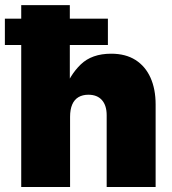

<svg xmlns="http://www.w3.org/2000/svg" viewBox="-41 -748 686 768"><path d="M239.3 -280.8V0H43.9V-727.5H238.3V-380.9H214.4Q237.3 -446.8 281.7 -490Q326.2 -533.2 403.8 -533.2Q461.4 -533.2 501 -508.1Q540.5 -482.9 561 -437.3Q581.5 -391.6 581.5 -330.1V0H385.7V-287.1Q385.7 -326.2 366.7 -347.7Q347.7 -369.1 312.5 -369.1Q289.6 -369.1 272.9 -359.4Q256.3 -349.6 247.8 -329.8Q239.3 -310.1 239.3 -280.8ZM-21.5 -567.9V-673.3H390.6V-567.9Z"/></svg>

Font: Inter 28pt Black
Style: Regular
Weight: 900
Designer: Rasmus Andersson
Foundry: rsms
Version: Version 4.001;git-66647c0bb